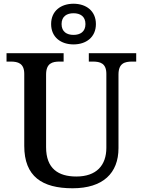

<svg xmlns="http://www.w3.org/2000/svg" viewBox="-20 -999 765 1029"><path d="M374 -761C441 -761 494 -799 494 -870C494 -941 441 -979 374 -979C307 -979 254 -941 254 -870C254 -799 307 -761 374 -761ZM374 -812C339 -812 310 -828 310 -870C310 -912 339 -928 374 -928C409 -928 438 -912 438 -870C438 -828 409 -812 374 -812ZM369 10C532 10 615 -71 615 -205V-599C615 -660 648 -669 689 -669H710V-714H456V-669H477C517 -669 550 -660 550 -603V-207C550 -113 497 -53 389 -53C293 -53 227 -95 227 -210V-599C227 -660 260 -669 300 -669H321V-714H15V-669H37C76 -669 110 -660 110 -603V-217C110 -53 206 10 369 10Z"/></svg>

Font: Noto Serif Vithkuqi Medium
Style: Regular
Weight: 500
Version: Version 1.005